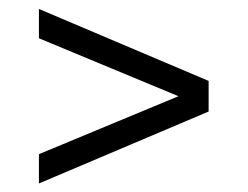

<svg xmlns="http://www.w3.org/2000/svg" viewBox="-20 -600 566 439"><path d="M69 -579.5 457 -415V-345L69 -180.5V-247.5L388 -380L69 -512.5Z"/></svg>

Font: Encode Sans Semi Condensed
Style: Regular
Weight: 400
Width: 4
Designer: Multiple Designers
Foundry: Impallari Type
Version: Version 2.000